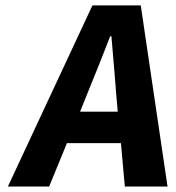

<svg xmlns="http://www.w3.org/2000/svg" viewBox="-20 -680 640 700"><path d="M8.8 0 316.9 -660.2H493.2L590.8 0H435.1L420.9 -158.2H224.1L159.2 0ZM272 -272.9H409.2L403.8 -335Q400.4 -383.8 386.2 -547.9H381.8Q352.1 -470.2 296.9 -335Z"/></svg>

Font: Office Code Pro D Bold Italic
Style: Regular
Weight: 700
Italic angle: -9°
Designer: Nathan Rutzky & Paul D. Hunt
Foundry: Adobe Systems Incorporated
Version: Version 1.004;PS 001.004;hotconv 1.0.70;makeotf.lib2.5.58329